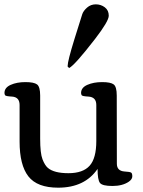

<svg xmlns="http://www.w3.org/2000/svg" viewBox="-20 -847 656 880"><path d="M416 -668.9Q322.8 -548.3 296.9 -535.2L290 -542V-544.4Q290 -566.9 321 -667.2Q352.1 -767.6 357.2 -782.5Q362.3 -797.4 379.2 -812.3Q396 -827.1 419.2 -827.1Q442.4 -827.1 460.4 -813.5Q478.5 -799.8 478.5 -774.9Q478.5 -750 416 -668.9ZM164.1 -211.4Q164.1 -144.5 174.8 -116.9Q185.5 -89.4 199.2 -77.6Q227.5 -53.2 293.7 -53.2Q359.9 -53.2 390.6 -87.2Q421.4 -121.1 421.4 -200.7V-365.7Q421.4 -401.9 385.7 -404.3Q357.4 -405.8 354.5 -410.4Q351.6 -415 351.6 -420.9Q351.6 -445.3 380.1 -458Q408.7 -470.7 448 -470.7Q487.3 -470.7 501.2 -460Q515.1 -449.2 515.1 -409.2L515.6 -96.7Q515.6 -63.5 550.8 -61Q575.7 -59.6 581.1 -55.9Q586.4 -52.2 586.4 -38.8Q586.4 -25.4 570.3 -14.2Q541.5 5.4 495.4 5.4Q449.2 5.4 438.2 -8.5Q427.2 -22.5 427.2 -72.8Q368.2 13.2 246.6 13.2Q150.4 13.2 110.1 -38.6Q69.8 -90.3 69.8 -198.2V-365.7Q69.8 -401.9 35.2 -404.3Q6.3 -405.8 3.4 -410.4Q0.5 -415 0.5 -420.9Q0.5 -445.3 28.8 -458Q57.1 -470.7 96.4 -470.7Q135.7 -470.7 149.9 -460Q164.1 -449.2 164.1 -409.2Z"/></svg>

Font: Corben
Style: Regular
Weight: 400
Designer: vernon adams
Foundry: vernon adams
Version: Version 1.101